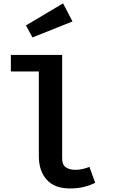

<svg xmlns="http://www.w3.org/2000/svg" viewBox="-20 -1079 655 1115"><path d="M341 -760V-157.9Q341 -122.6 362.1 -107.7Q383.1 -92.8 417.9 -92.8Q440 -92.8 460.5 -97.7Q481 -102.6 499.5 -109.7L532.8 -17.4Q507.2 -4.1 470.5 5.6Q433.8 15.4 385.6 15.4Q296.9 15.4 251.3 -35.4Q205.6 -86.2 205.6 -172.3V-664.1H43.1V-760ZM346.2 -1059.5 401 -954.4 168.7 -861.5 130.8 -931.3Z"/></svg>

Font: Fira Code SemiBold
Style: Regular
Weight: 600
Designer: Carrois Corporate, Edenspiekermann AG, Nikita Prokopov
Foundry: Carrois Corporate, Edenspiekermann AG, Nikita Prokopov
Version: Version 6.002